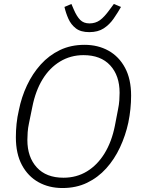

<svg xmlns="http://www.w3.org/2000/svg" viewBox="-20 -936 711 968"><path d="M295 12Q227 12 174 -17.5Q121 -47 90.5 -104Q60 -161 60 -244Q60 -278 63.5 -312Q67 -346 75 -380Q88 -446 116 -505.5Q144 -565 185.5 -611Q227 -657 282 -683.5Q337 -710 406 -710Q474 -710 527 -680.5Q580 -651 610.5 -594Q641 -537 641 -454Q641 -421 637.5 -386.5Q634 -352 627 -318Q613 -253 585 -193Q557 -133 515.5 -87Q474 -41 419 -14.5Q364 12 295 12ZM300 -40Q366 -40 418.5 -72Q471 -104 507 -162.5Q543 -221 559 -301L575 -384Q580 -408 581.5 -429.5Q583 -451 583 -468Q583 -555 535.5 -606.5Q488 -658 401 -658Q336 -658 283 -626Q230 -594 194.5 -536Q159 -478 143 -397L126 -314Q121 -291 119.5 -269Q118 -247 118 -230Q118 -144 165.5 -92Q213 -40 300 -40ZM430 -774Q387 -774 362.5 -793Q338 -812 325 -841Q312 -870 305 -901L340 -916L352 -888Q367 -853 384.5 -835.5Q402 -818 431 -818Q461 -818 483.5 -834Q506 -850 534 -889L554 -916L590 -901Q573 -871 552.5 -841.5Q532 -812 503 -793Q474 -774 430 -774Z"/></svg>

Font: IBM Plex Sans Light
Style: Italic
Weight: 300
Italic angle: -11.31°
Designer: Mike Abbink, Paul van der Laan, Pieter van Rosmalen
Foundry: Bold Monday
Version: Version 3.201